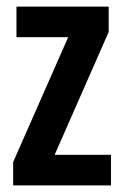

<svg xmlns="http://www.w3.org/2000/svg" viewBox="-20 -563 376 583"><path d="M317 0H20V-71L187 -450H30V-543H310V-466L146 -93H317Z"/></svg>

Font: Noto Sans Gurmukhi ExtraCondensed SemiBold
Style: Regular
Weight: 600
Width: 2
Designer: Jelle Bosma - Monotype Design Team
Foundry: Monotype Imaging Inc.
Version: Version 2.004; ttfautohint (v1.8.4.7-5d5b)